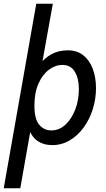

<svg xmlns="http://www.w3.org/2000/svg" viewBox="-56 -770 572 1032"><path d="M-36 242 139 -750H228L165 -400L153 -419.5Q183 -458 221 -478.8Q259 -499.5 308 -499.5Q359 -499.5 392.8 -472Q426.5 -444.5 443.2 -398.5Q460 -352.5 460 -296.5Q460 -238.5 442.8 -183.5Q425.5 -128.5 394 -85Q362.5 -41.5 319.2 -15.8Q276 10 224.5 10Q178 10 144 -13.8Q110 -37.5 93.5 -94.5L114 -103.5L53 242ZM220 -69Q262.5 -69 296 -100.2Q329.5 -131.5 348.8 -182.2Q368 -233 368 -290.5Q368 -348 346.2 -384.5Q324.5 -421 279.5 -421Q241.5 -421 207 -395.2Q172.5 -369.5 150.8 -320.5Q129 -271.5 129 -202.5Q129 -130 154.8 -99.5Q180.5 -69 220 -69Z"/></svg>

Font: Cabin
Style: Italic
Weight: 400
Width: 4
Italic angle: -10°
Designer: Pablo Impallari
Foundry: Pablo Impallari. http://www.impallari.com Igino Marini. http://www.ikern.com
Version: Version 3.001